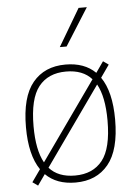

<svg xmlns="http://www.w3.org/2000/svg" viewBox="-56 -851 642 903"><g transform="rotate(-5 264.5 -399.5)"><path d="M475 -270Q475 -126.5 419.2 -58.8Q363.5 9 264.5 9Q175 9 123 -43L87 8L61.5 -10L102.5 -68Q54 -138.5 54 -270Q54 -413 109.8 -480.5Q165.5 -548 264.5 -548Q354 -548 406 -496.5L442 -548L467.5 -530L426.5 -471.5Q475 -402 475 -270ZM90 -271.5Q90 -159 124 -98.5L385.5 -468Q343.5 -515 264.5 -515Q180 -515 135 -458.5Q90 -402 90 -271.5ZM439 -268.5Q439 -381 405 -441.5L143 -71.5Q185 -24 264.5 -24Q349 -24 394 -80.8Q439 -137.5 439 -268.5ZM245.5 -632 349.5 -808H388.5L277.5 -632Z"/></g></svg>

Font: Encode Sans Thin
Style: Regular
Weight: 250
Designer: Multiple Designers
Foundry: Impallari Type
Version: Version 2.000